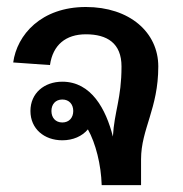

<svg xmlns="http://www.w3.org/2000/svg" viewBox="-20 -537 532 557"><path d="M18.3 -355.8 125 -348.3C133.3 -406.7 170.8 -437.5 229.2 -437.5C290.8 -437.5 332.5 -411.7 332.5 -344.2C332.5 -250.8 311.7 -214.2 307.5 -140.8C287.5 -220 245 -300 160.8 -300C108.3 -300 68.3 -266.7 68.3 -215C68.3 -163.3 108.3 -130 160.8 -130C191.7 -130 218.3 -141.7 235 -161.7C257.5 -121.7 273.3 -59.2 275 0H389.2V-75C389.2 -162.5 439.2 -221.7 439.2 -344.2C439.2 -443.3 355.8 -516.7 229.2 -516.7C99.2 -516.7 29.2 -435.8 18.3 -355.8ZM160.8 -181.7C140.8 -181.7 129.2 -195.8 129.2 -215C129.2 -234.2 140.8 -248.3 160.8 -248.3C180.8 -248.3 192.5 -234.2 192.5 -215C192.5 -195.8 180.8 -181.7 160.8 -181.7Z"/></svg>

Font: Boon SemiBold
Style: Regular
Weight: 600
Designer: Sungsit Sawaiwan
Foundry: FontUni
Version: Version 2.0